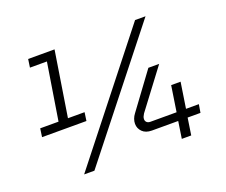

<svg xmlns="http://www.w3.org/2000/svg" viewBox="-115 -877 1237 1053"><g transform="rotate(-20 503.5 -350.0)"><path d="M62 -271 69 -320H176L229 -652H130L137 -700H291L231 -320H328L321 -271ZM209 0 761 -700H822L269 0ZM779 0 794 -99H641Q605 -99 585.5 -118.5Q566 -138 566 -165Q566 -179 571 -193Q576 -207 586 -220L740 -429H803L632 -202Q627 -194 624 -187Q621 -180 621 -172Q621 -161 628.5 -154Q636 -147 650 -147H802L825 -297H880L857 -147H932L924 -99H849L834 0Z"/></g></svg>

Font: MuseoModerno Thin Light
Style: Italic
Weight: 300
Italic angle: -9°
Version: Version 1.003